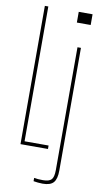

<svg xmlns="http://www.w3.org/2000/svg" viewBox="-107 -847 578 1094"><g transform="rotate(10 182.0 -300.0)"><path d="M60 0V-800H80V-20H219V0ZM256 -738V-800H336V-738ZM223 200Q212 200 196 198.5Q180 197 170 195V176Q180.5 178 193 179Q205.5 180 221 180Q257 180 270.5 165.5Q284 151 284 110V-600H304V110Q304 158 286 179Q268 200 223 200Z"/></g></svg>

Font: Big Shoulders Thin
Style: Regular
Weight: 100
Designer: Patric King
Foundry: XO Type Co
Version: Version 2.002